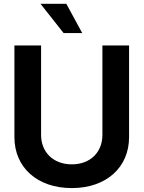

<svg xmlns="http://www.w3.org/2000/svg" viewBox="-20 -963 744 995"><path d="M352.1 11.7C531.7 11.7 648.9 -96.2 648.9 -252.4V-727.5H510.7V-263.7C510.7 -175.3 449.2 -111.3 352.1 -111.3C255.4 -111.3 192.9 -175.3 192.9 -263.7V-727.5H54.7V-252.4C54.7 -96.2 171.9 11.7 352.1 11.7ZM309.6 -791.5H406.2L323.7 -943.4H189.9Z"/></svg>

Font: Raveo Display Display SemiBold
Style: Regular
Weight: 600
Designer: Jakub Foglar, Rasmus Andersson (Inter)
Foundry: Jakubfoglar.com
Version: Version 1.100;Glyphs 3.2.3 (3260)